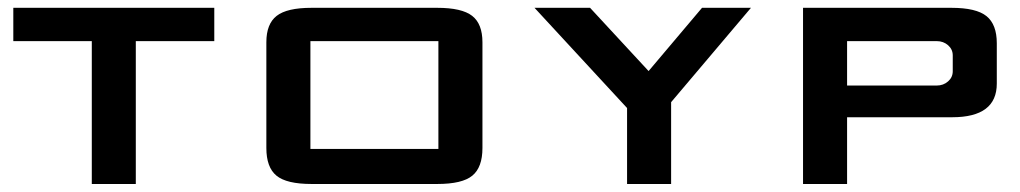

<svg xmlns="http://www.w3.org/2000/svg" viewBox="-20 -459 2545 479"><path d="M318.8 0H209V-356.4H13.2V-439.5H514.6V-356.4H318.8Z M1183.6 -89.8Q1183.6 -41.5 1158.4 -20.8Q1133.3 0 1070.8 0H757.3Q694.8 0 669.7 -20.8Q644.5 -41.5 644.5 -89.8V-353.5Q644.5 -399.4 670.2 -419.4Q695.8 -439.5 757.3 -439.5H1070.8Q1132.3 -439.5 1158 -419.4Q1183.6 -399.4 1183.6 -353.5ZM1073.7 -356.4H754.4V-87.4H1073.7Z M1654.3 0H1544.4V-189.5L1313.5 -439.5H1452.1L1598.1 -281.7L1731.4 -439.5H1853.5L1654.3 -204.1Z M2093.3 -166.5V0H1983.4V-439.5H2353.5Q2415.5 -439.5 2441.2 -418.7Q2466.8 -397.9 2466.8 -351.1V-250.5Q2466.8 -166.5 2355.5 -166.5ZM2093.3 -356.4V-245.6H2316.9Q2333.5 -245.6 2345.2 -255.9Q2356.9 -266.1 2356.9 -281.2V-320.8Q2356.9 -335.9 2345.2 -346.2Q2333.5 -356.4 2316.9 -356.4Z"/></svg>

Font: Squarish Sans CT
Style: RegularSC
Weight: 400
Version: Version 0.9